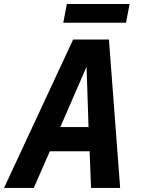

<svg xmlns="http://www.w3.org/2000/svg" viewBox="-75 -923 697 943"><path d="M235.8 -811.5H543.9L561.5 -903.3H253.4ZM-55.2 0H90.8L169.9 -180.2H365.2L372.1 0H515.1L460 -729H284.2ZM221.2 -298.8 350.1 -595.2 359.9 -298.8Z"/></svg>

Font: Hack
Style: Bold Oblique
Weight: 700
Italic angle: -12°
Monospace: yes
Designer: Christopher Simpkins
Foundry: Christopher Simpkins
Version: Version 2.010